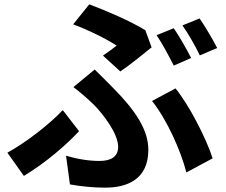

<svg xmlns="http://www.w3.org/2000/svg" viewBox="-20 -810 1040 884"><path d="M454 -554 534 -481C575 -508 652 -571 678 -592L649 -671C580 -713 474 -759 391 -790L317 -698C392 -670 473 -629 517 -600C503 -589 478 -570 454 -554ZM284 -93 302 39C351 48 409 54 464 54C568 54 663 14 663 -120C663 -212 604 -302 497 -409C471 -436 445 -461 416 -490L318 -409C351 -384 385 -354 410 -330C455 -285 524 -195 524 -134C524 -87 489 -69 438 -69C390 -69 338 -77 284 -93ZM838 -16 959 -81C929 -174 851 -326 788 -403L680 -345C747 -262 813 -116 838 -16ZM344 -206 269 -303C209 -239 100 -154 14 -107L90 0C197 -65 288 -146 344 -206ZM780 -680 701 -648C728 -609 759 -549 780 -508L860 -543C841 -580 806 -643 780 -680ZM899 -725 820 -693C847 -655 880 -597 900 -555L980 -589C962 -624 925 -688 899 -725Z"/></svg>

Font: Noto Sans JP
Style: Bold
Weight: 700
Designer: Ryoko NISHIZUKA 西塚涼子 (kana, bopomofo & ideographs); Paul D. Hunt (Latin, Greek & Cyrillic); Sandoll Communications 산돌커뮤니
Foundry: Adobe
Version: Version 2.004;hotconv 1.0.118;makeotfexe 2.5.65603